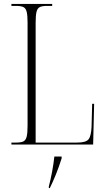

<svg xmlns="http://www.w3.org/2000/svg" viewBox="-20 -734 538 975"><path d="M38 0V-10H62Q87 -10 99 -16Q111 -22 115.5 -40.5Q120 -59 120 -95V-619Q120 -656 115.5 -674Q111 -692 99 -698Q87 -704 62 -704H38V-714H245V-704H219Q194 -704 182 -698Q170 -692 165.5 -674Q161 -656 161 -619V-10H372Q417 -10 430 -27Q443 -44 445 -91L448 -207H458L453 0ZM228 213Q237 178 244.5 138.5Q252 99 256 61H293V70Q280 112 264 151.5Q248 191 233 221H228Z"/></svg>

Font: Noto Serif Display Condensed ExtraLight
Style: Regular
Weight: 200
Width: 3
Designer: Monotype Design Team
Foundry: Monotype Imaging Inc.
Version: Version 2.009